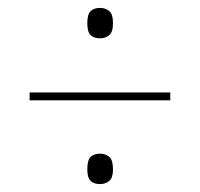

<svg xmlns="http://www.w3.org/2000/svg" viewBox="-20 -602 505 486"><path d="M233 -505Q218 -505 209.5 -513Q201 -521 201 -543Q201 -566 209.5 -574Q218 -582 233 -582Q247 -582 256.5 -574Q266 -566 266 -543Q266 -521 256.5 -513Q247 -505 233 -505ZM55 -348V-368H411V-348ZM233 -136Q218 -136 209.5 -144Q201 -152 201 -173Q201 -197 209.5 -205Q218 -213 233 -213Q247 -213 256.5 -205Q266 -197 266 -173Q266 -152 256.5 -144Q247 -136 233 -136Z"/></svg>

Font: Noto Serif Display Condensed ExtraLight
Style: Regular
Weight: 200
Width: 3
Designer: Monotype Design Team
Foundry: Monotype Imaging Inc.
Version: Version 2.009